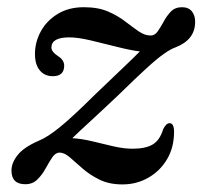

<svg xmlns="http://www.w3.org/2000/svg" viewBox="-20 -488 548 519"><path d="M450.5 -131.5Q450.5 -90 431.8 -58Q413 -26 381.2 -7.8Q349.5 10.5 311 10.5Q275 10.5 248.8 -2.5Q222.5 -15.5 203.2 -32.5Q184 -49.5 169 -62.5Q154 -75.5 141 -75.5Q130 -75.5 121.2 -62.5Q112.5 -49.5 103.2 -32.5Q94 -15.5 81 -2.8Q68 10 48.5 10Q11 10 11 -27Q11 -48 27.8 -69Q44.5 -90 83.5 -107Q108.5 -117 142.5 -144.8Q176.5 -172.5 237 -232.5Q280.5 -274.5 311 -303.2Q341.5 -332 358 -349Q333 -352 296.8 -361.2Q260.5 -370.5 225.2 -378.8Q190 -387 167.5 -387Q119 -387 119 -359.5Q119 -348 136.5 -336.5Q153.5 -326 153.5 -310.5Q153.5 -282 122.5 -282Q101 -282 87.8 -297.5Q74.5 -313 74.5 -342Q74.5 -374 90.2 -403Q106 -432 135.8 -450.2Q165.5 -468.5 206.5 -468.5Q245 -468.5 271.8 -457Q298.5 -445.5 318.2 -430.2Q338 -415 354.5 -403.5Q371 -392 387.5 -392Q398.5 -392 406.5 -403.5Q414.5 -415 422.8 -430.2Q431 -445.5 442.2 -457Q453.5 -468.5 472 -468.5Q489.5 -468.5 498.5 -457.5Q507.5 -446.5 507.5 -429Q507.5 -380.5 454.5 -360Q441.5 -355.5 423 -342.5Q404.5 -329.5 375.5 -303Q346.5 -276.5 301 -232Q253.5 -187 223.8 -159.8Q194 -132.5 175.5 -114.5Q201 -113 229.8 -106Q258.5 -99 286.5 -92.5Q314.5 -86 338.5 -86Q373.5 -86 392.8 -97.5Q412 -109 421 -138.5Q429 -155 438.5 -155Q450.5 -155 450.5 -131.5Z"/></svg>

Font: Fraunces 9pt
Style: Italic
Weight: 400
Italic angle: -16°
Version: Version 1.000;[b76b70a41]